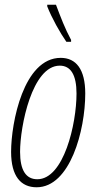

<svg xmlns="http://www.w3.org/2000/svg" viewBox="-20 -783 409 813"><path d="M261 -606H281V-614C255 -662 237 -710 217 -763H180V-756C199 -707 235 -643 261 -606ZM135 10C277 10 341 -231 341 -387C341 -490 302 -538 237 -538C80 -538 27 -264 27 -140C27 -36 69 10 135 10ZM138 -24C90 -24 65 -62 65 -140C65 -249 116 -505 233 -505C280 -505 304 -465 304 -387C304 -258 250 -24 138 -24Z"/></svg>

Font: Noto Sans ExtraCondensed ExtraLight
Style: Italic
Weight: 200
Width: 2
Italic angle: -12°
Designer: Monotype Design Team
Foundry: Monotype Imaging Inc.
Version: Version 2.013